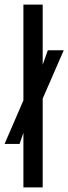

<svg xmlns="http://www.w3.org/2000/svg" viewBox="-20 -820 299 840"><path d="M82.4 0V-238.6L65.6 -190.3H0L82.4 -380.7V-800H166.8V-536.9L189.2 -600H258.9L166.8 -388.8V0Z"/></svg>

Font: Big Shoulders Text SC Thin
Style: Regular
Weight: 100
Designer: Patric King
Foundry: XO Type Co
Version: Version 2.002